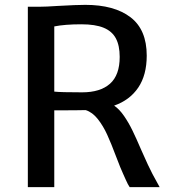

<svg xmlns="http://www.w3.org/2000/svg" viewBox="-20 -771 707 791"><path d="M637.7 0H514.2Q506.8 -10.7 498 -30.8L487.3 -54.7Q478 -74.2 458.5 -125.5Q438 -180.2 421.6 -216.1Q405.3 -252 383.1 -280.3Q360.8 -308.6 333 -317.4Q304.2 -316.4 203.6 -316.4V0H94.7V-743.2H142.1Q168.5 -743.2 218.8 -746.6Q296.9 -751 331.5 -751Q450.7 -751 517.6 -700Q584.5 -648.9 584.5 -542Q584.5 -461.9 549.6 -410.2Q514.6 -358.4 450.2 -335.9Q472.2 -320.8 491.2 -293Q510.3 -265.1 525.6 -233.6Q541 -202.1 562.5 -151.9Q592.8 -83 607.9 -54.7Q624 -24.4 637.7 0ZM318.4 -390.6Q393.1 -390.6 433.1 -426Q473.1 -461.4 473.1 -536.6Q473.1 -583.5 457.3 -613Q441.4 -642.6 407 -656.7Q372.6 -670.9 315.4 -670.9Q247.1 -670.9 203.6 -662.1V-393.6Q229.5 -390.6 318.4 -390.6Z"/></svg>

Font: Merriweather Sans
Style: Regular
Weight: 400
Designer: Eben Sorkin
Foundry: Eben Sorkin
Version: Version 1.006; ttfautohint (v1.4.1) -l 6 -r 50 -G 0 -x 11 -H